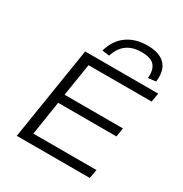

<svg xmlns="http://www.w3.org/2000/svg" viewBox="-211 -1103 1202 1262"><g transform="rotate(30 390.0 -472.0)"><path d="M96 0 208 -705H762L751 -638H272L233 -391H676L665 -324H223L183 -67H662L650 0ZM358 -760 303 -767Q328 -854 390.5 -899Q453 -944 546 -944Q608 -944 647.5 -923Q687 -902 702.5 -863Q718 -824 711 -767L652 -760Q659 -820 632.5 -853.5Q606 -887 533 -887Q463 -887 420 -854.5Q377 -822 358 -760Z"/></g></svg>

Font: Nunito Sans 7pt Expanded Light
Style: Italic
Weight: 300
Width: 7
Italic angle: -9°
Designer: Vernon Adams
Foundry: Vernon Adams
Version: Version 3.101;gftools[0.9.27]